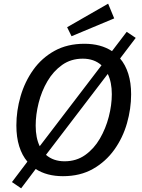

<svg xmlns="http://www.w3.org/2000/svg" viewBox="-20 -948 774 1044"><path d="M322 10Q235 10 174 -29L95 76L45 42L129 -69Q100 -103 84.5 -152.5Q69 -202 69 -266Q69 -346 92 -425Q115 -504 161 -568.5Q207 -633 276.5 -671.5Q346 -710 439 -710Q528 -710 589 -670L669 -775L718 -742L633 -630Q662 -596 677.5 -547Q693 -498 693 -435Q693 -357 670.5 -278Q648 -199 601.5 -134Q555 -69 485.5 -29.5Q416 10 322 10ZM174 -265Q174 -198 196 -153L532 -593Q492 -629 430 -629Q366 -629 318 -595Q270 -561 238 -506.5Q206 -452 190 -388Q174 -324 174 -265ZM331 -71Q395 -71 443 -105Q491 -139 523 -194Q555 -249 571.5 -313Q588 -377 588 -436Q588 -501 566 -546L230 -106Q270 -71 331 -71ZM369 -751 345 -800 568 -928 601 -848Z"/></svg>

Font: Bitter Medium
Style: Italic
Weight: 500
Italic angle: -9°
Designer: Sol Matas, and Bitter project Authors
Foundry: Sol Matas
Version: Version 2.001